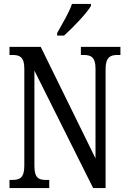

<svg xmlns="http://www.w3.org/2000/svg" viewBox="-20 -951 648 971"><path d="M269 -784V-771H304C352 -814 420 -886 440 -921V-931H344C329 -886 297 -835 269 -784ZM28 0H229V-41H213C176 -41 154 -50 154 -113V-594L451 0H514V-601C514 -662 538 -673 574 -673H589V-714H389V-673H403C439 -673 463 -663 463 -605V-150L186 -714H28V-673H43C78 -673 103 -664 103 -605V-113C103 -50 79 -41 40 -41H28Z"/></svg>

Font: Noto Serif Myanmar ExtCond
Style: Regular
Weight: 400
Width: 2
Designer: Ben Mitchell and the Monotype Design Team
Foundry: Monotype Imaging Inc.
Version: Version 2.106